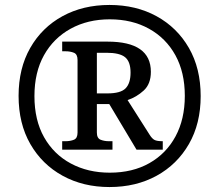

<svg xmlns="http://www.w3.org/2000/svg" viewBox="-20 -745 885 775"><path d="M422 10Q316 10 233 -35.5Q150 -81 102.5 -163.5Q55 -246 55 -358Q55 -469 102 -551.5Q149 -634 232 -679.5Q315 -725 422 -725Q529 -725 612 -679.5Q695 -634 742.5 -551.5Q790 -469 790 -357Q790 -246 742.5 -163.5Q695 -81 612 -35.5Q529 10 422 10ZM423 -48Q515 -48 583 -86.5Q651 -125 688.5 -194.5Q726 -264 726 -358Q726 -453 688 -522Q650 -591 581.5 -629Q513 -667 423 -667Q334 -667 265 -629Q196 -591 157.5 -522Q119 -453 119 -357Q119 -260 158 -191Q197 -122 266 -85Q335 -48 423 -48ZM231 -141V-175H244Q264 -175 278.5 -181Q293 -187 293 -210V-503Q293 -526 278.5 -532Q264 -538 244 -538H231V-577H414Q589 -577 589 -455Q589 -406 560 -379.5Q531 -353 495 -341L584 -201Q594 -185 604 -180Q614 -175 637 -175V-141H531L421 -325H371V-210Q371 -187 386 -181Q401 -175 420 -175H434V-141ZM414 -368Q467 -368 487 -388.5Q507 -409 507 -452Q507 -496 485 -514Q463 -532 410 -532H371V-368Z"/></svg>

Font: Noto Serif Khojki SemiBold
Style: Regular
Weight: 600
Version: Version 2.003